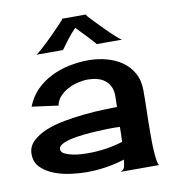

<svg xmlns="http://www.w3.org/2000/svg" viewBox="-83 -801 789 883"><g transform="rotate(-10 312.0 -359.0)"><path d="M408.2 11.7Q424.8 6.8 428.7 -10.3Q432.6 -27.3 433.6 -41Q389.6 -27.3 344.7 -20.5Q299.8 -13.7 254.9 -13.7Q225.6 -13.7 185.1 -18.6Q144.5 -23.4 107.9 -37.1Q71.3 -50.8 45.4 -75.2Q19.5 -99.6 19.5 -139.6Q19.5 -173.8 44.4 -198.2Q69.3 -222.7 108.4 -238.8Q147.5 -254.9 196.3 -263.7Q245.1 -272.5 292 -277.3Q338.9 -282.2 379.9 -283.2Q420.9 -284.2 444.3 -285.2Q444.3 -298.8 444.8 -311.5Q445.3 -324.2 445.3 -337.9Q445.3 -362.3 436.5 -380.4Q427.7 -398.4 412.6 -410.2Q397.5 -421.9 377 -427.2Q356.4 -432.6 334 -432.6Q312.5 -432.6 287.6 -426.8Q262.7 -420.9 240.2 -409.2Q217.8 -397.5 201.2 -379.4Q184.6 -361.3 180.7 -337.9L57.6 -354.5Q75.2 -399.4 106.4 -430.7Q137.7 -461.9 177.2 -481.4Q216.8 -501 261.7 -510.3Q306.6 -519.5 351.6 -519.5Q394.5 -519.5 435.1 -508.8Q475.6 -498 507.3 -476.1Q539.1 -454.1 558.1 -419.9Q577.1 -385.7 577.1 -338.9Q577.1 -289.1 575.7 -239.7Q574.2 -190.4 574.2 -140.6Q574.2 -131.8 574.2 -108.9Q574.2 -85.9 575.7 -61Q577.1 -36.1 580.1 -15.1Q583 5.9 588.9 11.7ZM152.3 -139.6Q152.3 -125 168 -117.2Q183.6 -109.4 204.6 -105Q225.6 -100.6 246.1 -99.6Q266.6 -98.6 275.4 -98.6Q316.4 -98.6 358.4 -104.5Q400.4 -110.4 439.5 -123Q440.4 -140.6 440.9 -158.2Q441.4 -175.8 441.4 -192.4L416 -193.4Q407.2 -193.4 384.3 -192.9Q361.3 -192.4 332 -190.9Q302.7 -189.5 271 -186Q239.3 -182.6 212.9 -176.8Q186.5 -170.9 169.4 -161.6Q152.3 -152.3 152.3 -139.6ZM402.3 -585.9Q400.4 -589.8 388.7 -602.5Q377 -615.2 362.8 -630.4Q348.6 -645.5 335.4 -658.7Q322.3 -671.9 318.4 -676.8Q297.9 -656.2 280.3 -633.3Q262.7 -610.4 245.1 -585.9H121.1Q127.9 -589.8 144 -604Q160.2 -618.2 177.2 -634.3Q194.3 -650.4 209.5 -666Q224.6 -681.6 231.4 -688.5Q232.4 -689.5 238.3 -695.8Q244.1 -702.1 250.5 -708.5Q256.8 -714.8 261.7 -720.7Q266.6 -726.6 265.6 -728.5H377.9Q377 -726.6 379.9 -723.1Q382.8 -719.7 382.8 -718.8Q389.6 -710.9 409.2 -690.4Q428.7 -669.9 451.2 -647.5Q473.6 -625 493.7 -606.9Q513.7 -588.9 520.5 -585.9Z"/></g></svg>

Font: Cherry Cream Soda
Style: Regular
Weight: 400
Designer: Font Diner, Inc
Foundry: Font Diner, Inc
Version: Version 1.000